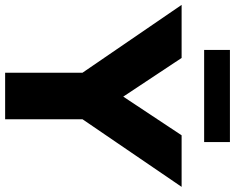

<svg xmlns="http://www.w3.org/2000/svg" viewBox="-144 -832 938 767"><g transform="rotate(90 325.5 -449.0)"><path d="M233 0V-362L270 -255L-38 -705H174L343 -450H314L483 -705H689L382 -255L419 -362V0ZM142 -795V-898H510V-795Z"/></g></svg>

Font: Nunito Sans 11pt Black
Style: Regular
Weight: 900
Version: Version 3.101;gftools[0.9.27]